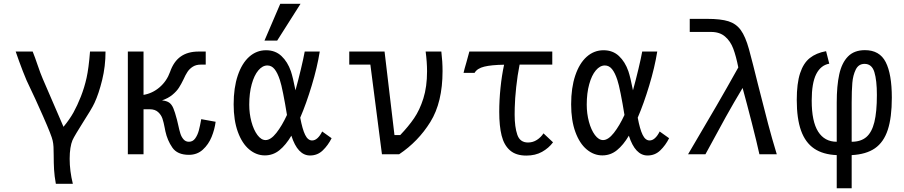

<svg xmlns="http://www.w3.org/2000/svg" viewBox="-20 -826 4840 1028"><path d="M267.5 6Q267.5 -21.5 266.5 -39.5Q265.5 -57.5 262 -73Q257 -98.5 210.5 -203.8Q164 -309 139 -360Q123.5 -390 102.2 -445Q81 -500 64 -550H155Q168 -517.5 179.5 -483Q197.5 -430 209 -404L320 -147Q353 -187 373.5 -224Q394 -261 413 -309Q432 -357.5 443.5 -409Q455 -460.5 462 -550H545Q545 -471 527 -397.8Q509 -324.5 486 -275Q478.5 -258.5 460.8 -229.2Q443 -200 424.5 -171Q406.5 -142.5 390 -115Q373.5 -87.5 368 -75Q361 -58.5 357 -33.2Q353 -8 353 24Q353 89.5 370 158H279Q271.5 116.5 269.5 82.5Q267.5 48.5 267.5 6Z M865.5 -123 862 -141Q856.5 -170.5 849.8 -190.8Q843 -211 826.5 -226Q810 -241 781.5 -241H748.5V0H664.5V-550H748.5V-318Q796.5 -326 834.8 -359Q873 -392 890.5 -441Q910 -497 947.8 -523.5Q985.5 -550 1043.5 -550H1081.5V-480H1054.5Q1030 -480 1012.5 -469Q995 -458 984 -441.5Q973 -425 962.5 -401Q950.5 -376 938.2 -356.8Q926 -337.5 903.5 -318.8Q881 -300 847.5 -288.5Q872 -286 885.5 -276.8Q899 -267.5 907.8 -247.2Q916.5 -227 927.5 -185Q930.5 -174.5 934 -157.5Q940 -129 945.8 -110.8Q951.5 -92.5 962.8 -79.8Q974 -67 991.5 -67Q1012.5 -67 1025.2 -85Q1038 -103 1044.5 -127.2Q1051 -151.5 1057.5 -188L1134.5 -174Q1129.5 -133.5 1113 -93Q1096.5 -52.5 1066 -24.8Q1035.5 3 991.5 3Q929.5 3 902.8 -35.8Q876 -74.5 865.5 -123Z M1231 -267.5Q1231 -356 1253 -421.5Q1275 -487 1314.2 -522Q1353.5 -557 1404.5 -557Q1454 -557 1487 -526Q1520 -495 1537.5 -444.5Q1548.5 -411.5 1562 -342.5Q1577 -396.5 1591.2 -456.2Q1605.5 -516 1611.5 -550H1692Q1678.5 -465.5 1649.2 -368.5Q1620 -271.5 1587.5 -196Q1599 -134 1613.8 -104Q1628.5 -74 1651 -74Q1666.5 -74 1680.2 -86.8Q1694 -99.5 1705 -122L1755.5 -86Q1736.5 -48 1708.2 -20.8Q1680 6.5 1640 6.5Q1574 6.5 1540 -99.5Q1510.5 -49.5 1476.2 -21.8Q1442 6 1398 6Q1352.5 6 1314.2 -26Q1276 -58 1253.5 -119.8Q1231 -181.5 1231 -267.5ZM1396 -608.5 1480.5 -805.5H1589L1464 -608.5ZM1402 -76Q1429.5 -76 1459.8 -114.5Q1490 -153 1516.5 -210.5Q1506.5 -273 1496.2 -324.2Q1486 -375.5 1478.5 -397.5Q1466 -436 1450 -455.8Q1434 -475.5 1411.5 -475.5Q1385.5 -475.5 1363.2 -449.2Q1341 -423 1327.8 -375.2Q1314.5 -327.5 1314.5 -265.5Q1314.5 -218 1326.2 -174.2Q1338 -130.5 1358.2 -103.2Q1378.5 -76 1402 -76Z M1963 -480H1850V-550H2039L2092 -103H2123Q2167 -149 2197 -192.8Q2227 -236.5 2246.8 -299Q2266.5 -361.5 2266.5 -444.5Q2266.5 -492.5 2259 -550H2343Q2349.5 -496.5 2349.5 -445.5Q2349.5 -278 2284.2 -173Q2219 -68 2117 0H2025Z M2477 -491.5Q2485.5 -520.5 2493 -550H2937V-480H2762Q2750.5 -422.5 2743.8 -359.5Q2737 -296.5 2736 -249L2735.5 -212Q2735.5 -146 2749.8 -104.5Q2764 -63 2807 -63Q2833 -63 2854.5 -76.8Q2876 -90.5 2890 -112L2941 -64Q2918 -33 2882.2 -13Q2846.5 7 2798 7Q2742.5 7 2710.5 -21Q2678.5 -49 2665.8 -100Q2653 -151 2653 -227Q2653 -289.5 2659.8 -355.8Q2666.5 -422 2679 -479.5Q2610.5 -478.5 2572.8 -469.2Q2535 -460 2521 -436H2462Q2466 -454.5 2477 -491.5Z M3038 -267.5Q3038 -356 3060 -421.5Q3082 -487 3121.2 -522Q3160.5 -557 3211.5 -557Q3261 -557 3294 -526Q3327 -495 3344.5 -444.5Q3355.5 -411.5 3369 -342.5Q3384 -396.5 3398.2 -456.2Q3412.5 -516 3418.5 -550H3499Q3485.5 -465.5 3456.2 -368.5Q3427 -271.5 3394.5 -196Q3406 -134 3420.8 -104Q3435.5 -74 3458 -74Q3473.5 -74 3487.2 -86.8Q3501 -99.5 3512 -122L3562.5 -86Q3543.5 -48 3515.2 -20.8Q3487 6.5 3447 6.5Q3381 6.5 3347 -99.5Q3317.5 -49.5 3283.2 -21.8Q3249 6 3205 6Q3159.5 6 3121.2 -26Q3083 -58 3060.5 -119.8Q3038 -181.5 3038 -267.5ZM3209 -76Q3236.5 -76 3266.8 -114.5Q3297 -153 3323.5 -210.5Q3313.5 -273 3303.2 -324.2Q3293 -375.5 3285.5 -397.5Q3273 -436 3257 -455.8Q3241 -475.5 3218.5 -475.5Q3192.5 -475.5 3170.2 -449.2Q3148 -423 3134.8 -375.2Q3121.5 -327.5 3121.5 -265.5Q3121.5 -218 3133.2 -174.2Q3145 -130.5 3165.2 -103.2Q3185.5 -76 3209 -76Z M3933 -465Q3921 -525.5 3906 -565.5Q3891 -605.5 3862.2 -630.2Q3833.5 -655 3787 -655H3673V-725H3766Q3839.5 -725 3880.5 -712Q3921.5 -699 3946.2 -665Q3971 -631 3990 -563Q4010 -489.5 4038.5 -373.5Q4073 -237 4092.8 -162Q4112.5 -87 4139 0H4046Q4032 -64 4005.5 -167.5Q3979 -271 3956 -355Q3909 -277 3865.5 -198.8Q3822 -120.5 3757 0H3664Q3762 -166 3816.2 -259.5Q3870.5 -353 3933 -465Z M4460 4.5Q4386.5 1.5 4339.2 -30.5Q4292 -62.5 4269 -126.5Q4246 -190.5 4246 -291Q4246 -379.5 4263.8 -433.8Q4281.5 -488 4315.8 -515.2Q4350 -542.5 4403 -552L4420 -485Q4374.5 -477 4350.2 -429.2Q4326 -381.5 4326 -287.5Q4326 -175.5 4360.5 -121.2Q4395 -67 4460 -67V-277Q4460 -366.5 4473.5 -428Q4487 -489.5 4520.2 -523.5Q4553.5 -557.5 4611 -557.5Q4689.5 -557.5 4722.2 -493.5Q4755 -429.5 4755 -303Q4755 -196.5 4733.2 -130.5Q4711.5 -64.5 4664.5 -32Q4617.5 0.5 4540 4.5V182H4460ZM4675 -317.5Q4675 -396 4661.5 -440Q4648 -484 4609 -484Q4577 -484 4562 -453.8Q4547 -423.5 4543.5 -382Q4540 -340.5 4540 -277V-67Q4589 -67 4618.5 -92.2Q4648 -117.5 4661.5 -172.2Q4675 -227 4675 -317.5Z"/></svg>

Font: JuliaMono
Style: Regular
Weight: 400
Monospace: yes
Designer: cormullion
Foundry: corm
Version: Version 0.055; ttfautohint (v1.8.4)